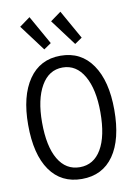

<svg xmlns="http://www.w3.org/2000/svg" viewBox="-94 -908 688 979"><g transform="rotate(-10 250.0 -418.5)"><path d="M27 -308Q27 -457 85.5 -542Q144 -627 250 -627Q356 -627 414.5 -542Q473 -457 473 -308Q473 -155 415 -72Q357 11 250 11Q143 11 85 -72Q27 -155 27 -308ZM401 -308Q401 -427 361 -496.5Q321 -566 250 -566Q179 -566 139 -496.5Q99 -427 99 -308Q99 -184 138.5 -117Q178 -50 250 -50Q322 -50 361.5 -117Q401 -184 401 -308ZM74 -808 129 -848 213 -699 175 -673ZM234 -808 289 -848 373 -699 335 -673Z"/></g></svg>

Font: Vazir Code
Style: Code
Weight: 400
Foundry: DejaVu fonts team - Redesigned by Saber Rastikerdar
Version: Version 1.1.2